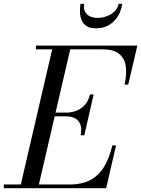

<svg xmlns="http://www.w3.org/2000/svg" viewBox="-65 -990 742 1010"><path d="M40 0 214 -750H309L135 0ZM-45 0V-19.5H300Q368.5 -19.5 413 -44.5Q457.5 -69.5 484.2 -115.5Q511 -161.5 526 -225H545.5L493.5 0ZM359 -278.5Q366 -312 358.2 -334Q350.5 -356 331 -367Q311.5 -378 283 -378H212V-397.5H283Q311.5 -397.5 337.2 -407.5Q363 -417.5 381.8 -438.5Q400.5 -459.5 408 -493H427.5L378.5 -278.5ZM590 -545Q602.5 -598.5 596.8 -640.5Q591 -682.5 561.8 -706.5Q532.5 -730.5 474 -730.5H124V-750H657.5L609.5 -545ZM438.5 -841Q408.5 -841 390.8 -852.5Q373 -864 364.8 -882.8Q356.5 -901.5 355.8 -924.2Q355 -947 358.5 -970H378Q374 -945.5 382 -929Q390 -912.5 407.5 -904.2Q425 -896 448.5 -896Q472 -896 495.5 -904.2Q519 -912.5 536.5 -929Q554 -945.5 559 -970H578.5Q575 -947 565.2 -924.2Q555.5 -901.5 538.5 -882.8Q521.5 -864 497 -852.5Q472.5 -841 438.5 -841Z"/></svg>

Font: Bodoni Moda 11pt
Style: Italic
Weight: 400
Italic angle: -13°
Version: Version 2.004